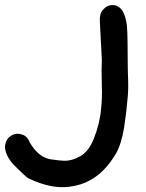

<svg xmlns="http://www.w3.org/2000/svg" viewBox="-33 -750 587 773"><path d="M374 -312Q379 -359 377 -403Q377 -434 376 -465Q377 -487 377 -510Q369 -662 369 -664Q367 -694 381 -710Q398 -730 421 -729.5Q444 -729 459 -708Q473 -687 478 -647Q480 -624 480.5 -581.5Q481 -539 481 -528Q481 -474 483 -421Q484 -384 480 -347Q477 -306 467 -239Q456 -170 434 -132Q389 -56 329 -24Q294 -4 245 2Q173 11 86 -30Q75 -35 63 -47Q32 -76 19.5 -89.5Q7 -103 -3 -122Q-17 -151 -11 -172Q-7 -191 10 -202.5Q27 -214 45 -211Q71 -207 81 -188Q94 -161 112 -142Q139 -113 175 -108Q211 -103 223 -103Q255 -101 292 -122Q324 -141 344 -190Q369 -252 374 -312Z"/></svg>

Font: LXGW WenKai & Jojoba
Style: Regular
Weight: 400
Designer: LXGW / Fontworks Inc.
Foundry: LXGW / Fontworks Inc.
Version: Version 1.501;January 22, 2025;FontCreator 15.0.0.2927 64-bi